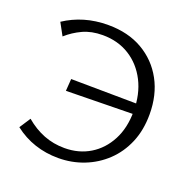

<svg xmlns="http://www.w3.org/2000/svg" viewBox="-121 -785 905 914"><g transform="rotate(20 331.0 -328.5)"><path d="M266.9 9.4Q204.1 9.4 148 -9.3Q91.8 -27.9 43.7 -65.4L80.2 -121.4Q124.5 -83.8 173.7 -64.6Q222.8 -45.4 278.9 -45.4Q351.3 -45.4 407.6 -79.6Q463.9 -113.8 496.5 -176Q529.2 -238.1 529.2 -322.6Q529.2 -408.9 495.9 -474.2Q462.6 -539.5 403.8 -576.4Q344.9 -613.2 267.8 -613.2Q210.9 -613.2 167.5 -593.1Q124.2 -573.1 89.2 -541.7L55.4 -603.7Q102.4 -634.9 157.3 -651.1Q212.3 -667.4 276.5 -667.4Q376.8 -667.4 450.5 -624.7Q524.1 -582.1 564.9 -507.4Q605.6 -432.7 605.6 -334.6Q605.6 -254.7 578.9 -191.3Q552.1 -127.8 504.8 -83Q457.5 -38.2 396.3 -14.4Q335.2 9.4 266.9 9.4ZM192.8 -303.9 197.2 -365.2 556.9 -361.4 553.1 -309.9Z"/></g></svg>

Font: Ysabeau
Style: Bold
Weight: 700
Designer: Christian Thalmann (Catharsis Fonts)
Version: Version 2.000;gftools[0.9.27.dev2+g8671c4b]